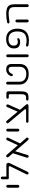

<svg xmlns="http://www.w3.org/2000/svg" viewBox="2029 -2778 750 4849"><g transform="rotate(-90 2404.5 -353.0)"><path d="M160.2 -276.4V-535.2Q160.2 -549.8 149.4 -560.5Q138.7 -571.3 124 -571.3Q114.3 -571.3 109.4 -568.4Q88.9 -555.7 88.9 -535.2V-276.4Q88.9 -261.7 99.6 -251Q110.4 -240.2 125 -240.2Q139.6 -240.2 149.9 -251Q160.2 -261.7 160.2 -276.4Z M457 -6.8Q474.6 -6.8 485.4 -21.5Q487.3 -24.4 488.3 -26.4L708 -480.5Q716.8 -496.1 716.8 -516.6Q716.8 -537.1 703.1 -552.7Q689.5 -567.4 668.9 -567.4H369.1V-671.9Q369.1 -686.5 358.4 -697.3Q347.7 -708 335 -708Q321.3 -708 311.5 -697.3Q301.8 -686.5 301.8 -671.9V-540Q301.8 -520.5 309.6 -513.7Q317.4 -506.8 336.9 -506.8H606.4Q627 -505.9 631.8 -493.2Q632.8 -488.3 632.8 -484.4Q632.8 -477.5 628.9 -469.7L426.8 -59.6Q422.9 -48.8 422.9 -43.9Q422.9 -39.1 423.8 -36.1Q426.8 -18.6 441.4 -10.7Q449.2 -6.8 457 -6.8Z M1354.5 -41Q1354.5 -54.7 1346.7 -62.5L1208 -221.7L1349.6 -519.5Q1354.5 -528.3 1354.5 -535.6Q1354.5 -543 1353.5 -545.9Q1350.6 -559.6 1335.9 -566.4Q1325.2 -570.3 1318.4 -570.3Q1295.9 -570.3 1288.1 -550.8Q1288.1 -550.8 1162.1 -278.3Q917 -561.5 914.1 -564Q911.1 -566.4 904.8 -568.8Q898.4 -571.3 890.6 -571.3Q875 -571.3 867.2 -563.5Q856.4 -552.7 856.4 -537.1Q856.4 -522.5 863.3 -514.6L959 -404.3L847.7 -50.8Q845.7 -45.9 845.7 -38.1Q845.7 -24.4 855 -15.1Q864.3 -5.9 880.9 -5.9Q908.2 -5.9 913.1 -28.3L1010.7 -344.7L1291 -19.5Q1304.7 -5.9 1322.3 -5.9Q1330.1 -5.9 1335 -8.8Q1354.5 -18.6 1354.5 -41Z M1579.1 -276.4V-535.2Q1579.1 -549.8 1568.4 -560.5Q1557.6 -571.3 1543 -571.3Q1533.2 -571.3 1528.3 -568.4Q1507.8 -555.7 1507.8 -535.2V-276.4Q1507.8 -261.7 1518.6 -251Q1529.3 -240.2 1543.9 -240.2Q1558.6 -240.2 1568.8 -251Q1579.1 -261.7 1579.1 -276.4Z M2189.5 -552.7Q2177.7 -571.3 2158.2 -571.3Q2149.4 -571.3 2141.6 -566.4H2140.6L2134.8 -561.5Q2130.9 -557.6 2127 -550.8L2009.8 -282.2Q1778.3 -560.5 1776.4 -562.5Q1765.6 -573.2 1750 -573.2Q1740.2 -573.2 1729.5 -566.4Q1714.8 -552.7 1714.8 -537.1Q1714.8 -528.3 1722.7 -516.6L2063.5 -109.4Q2071.3 -100.6 2071.3 -90.8Q2071.3 -80.1 2062.5 -74.2Q2055.7 -69.3 2044.9 -69.3H1758.8Q1747.1 -69.3 1737.8 -60.1Q1728.5 -50.8 1728.5 -39.1Q1728.5 -27.3 1737.8 -18.1Q1747.1 -8.8 1758.8 -8.8H2146.5Q2186.5 -8.8 2195.3 -25.4Q2199.2 -35.2 2199.2 -39.1Q2199.2 -54.7 2184.6 -72.3L2056.6 -224.6L2189.5 -519.5Q2193.4 -530.3 2193.4 -536.1Q2193.4 -542 2189.5 -552.7Z M2322.3 -8.8H2367.2Q2447.3 -8.8 2481.4 -43Q2498 -59.6 2507.8 -85.9Q2522.5 -125 2522.5 -198.2V-524.4Q2522.5 -542 2508.3 -554.7Q2494.1 -567.4 2472.7 -567.4H2369.1Q2354.5 -567.4 2345.2 -558.1Q2335.9 -548.8 2335.9 -537.1Q2335.9 -524.4 2345.7 -515.6Q2355.5 -506.8 2369.1 -506.8H2421.9Q2435.5 -506.8 2443.4 -499Q2451.2 -491.2 2451.2 -477.5V-198.2Q2451.2 -129.9 2432.6 -100.6Q2412.1 -69.3 2367.2 -69.3H2322.3Q2307.6 -69.3 2296.9 -59.6Q2289.1 -50.8 2289.1 -39.1Q2289.1 -26.4 2298.8 -17.6Q2308.6 -8.8 2322.3 -8.8Z M3213.9 -238.3V-424.8Q3213.9 -507.8 3177.2 -540Q3140.6 -572.3 3070.3 -572.3Q3037.1 -572.3 3003.9 -557.6Q2969.7 -542 2943.4 -514.6Q2917 -485.4 2908.2 -447.3Q2906.2 -436.5 2906.2 -435.5Q2906.2 -420.9 2915 -412.1Q2923.8 -403.3 2936.5 -403.3Q2952.1 -403.3 2960.9 -417Q2962.9 -420.9 2965.8 -428.2Q2968.8 -435.5 2974.6 -446.3Q2987.3 -471.7 3007.8 -488.3Q3035.2 -511.7 3067.4 -511.7Q3106.4 -511.7 3124.5 -492.2Q3142.6 -472.7 3142.6 -430.7V-238.3Q3142.6 -155.3 3096.2 -109.9Q3049.8 -64.5 2962.9 -64.5Q2861.3 -64.5 2810.5 -116.2Q2765.6 -160.2 2765.6 -238.3V-537.1Q2765.6 -551.8 2754.9 -562.5Q2744.1 -573.2 2729.5 -573.2Q2714.8 -573.2 2704.6 -562.5Q2694.3 -551.8 2694.3 -537.1V-238.3Q2694.3 -128.9 2765.6 -66.4Q2837.9 -3.9 2960.9 -3.9Q3089.8 -3.9 3154.3 -68.4Q3213.9 -127.9 3213.9 -238.3Z M3420.9 -3.9Q3435.5 -3.9 3445.8 -14.6Q3456.1 -25.4 3456.1 -40V-535.2Q3456.1 -549.8 3445.3 -560.5Q3434.6 -571.3 3419.9 -571.3Q3405.3 -571.3 3395 -560.5Q3384.8 -549.8 3384.8 -535.2V-40Q3384.8 -25.4 3395.5 -14.6Q3406.2 -3.9 3420.9 -3.9Z M3806.6 2Q3956.1 2 4030.8 -72.8Q4105.5 -147.5 4105.5 -293Q4105.5 -429.7 4030.3 -504.9Q3961.9 -573.2 3840.8 -573.2Q3729.5 -573.2 3667 -520.5L3657.2 -510.7Q3606.4 -460.9 3606.4 -376Q3606.4 -289.1 3651.9 -254.4Q3697.3 -219.7 3766.6 -219.7Q3809.6 -219.7 3839.8 -234.4Q3866.2 -246.1 3866.2 -268.6Q3866.2 -279.3 3859.9 -285.6Q3853.5 -292 3843.8 -292Q3839.8 -292 3811.5 -285.2Q3783.2 -278.3 3776.4 -278.3Q3776.4 -278.3 3776.4 -278.3Q3728.5 -278.3 3702.6 -304.2Q3676.8 -330.1 3676.8 -383.8Q3676.8 -445.3 3720.7 -479.5Q3764.6 -513.7 3840.8 -513.7Q3935.5 -513.7 3985.4 -457Q4035.2 -400.4 4035.2 -293Q4035.2 -168.9 3979.5 -113.3Q3923.8 -57.6 3806.6 -57.6Q3778.3 -57.6 3759.8 -59.6Q3728.5 -63.5 3688.5 -72.3Q3685.5 -73.2 3683.6 -73.2Q3681.6 -73.2 3678.7 -72.3Q3669.9 -71.3 3662.1 -63.5Q3653.3 -55.7 3653.3 -42Q3653.3 -29.3 3661.1 -22.5Q3668 -14.6 3677.7 -12.7Q3734.4 2 3806.6 2Z M4686.5 -3.9Q4701.2 -3.9 4711.4 -14.6Q4721.7 -25.4 4721.7 -40V-368.2Q4721.7 -442.4 4697.3 -487.3Q4673.8 -530.3 4623 -550.8Q4572.3 -571.3 4481.4 -571.3Q4373 -571.3 4265.6 -548.8Q4252.9 -545.9 4245.1 -537.1Q4237.3 -528.3 4237.3 -516.6Q4237.3 -502.9 4247.6 -495.6Q4257.8 -488.3 4268.6 -488.3Q4271.5 -488.3 4274.4 -489.3Q4434.6 -510.7 4475.6 -510.7Q4542 -510.7 4578.1 -498Q4616.2 -484.4 4633.8 -454.1Q4650.4 -423.8 4650.4 -368.2V-40Q4650.4 -25.4 4661.1 -14.6Q4671.9 -3.9 4686.5 -3.9ZM4300.8 -3.9Q4315.4 -3.9 4325.7 -14.6Q4335.9 -25.4 4335.9 -40V-302.7Q4335.9 -317.4 4325.2 -328.1Q4314.5 -338.9 4299.8 -338.9Q4285.2 -338.9 4274.9 -328.1Q4264.6 -317.4 4264.6 -302.7V-40Q4264.6 -25.4 4275.4 -14.6Q4286.1 -3.9 4300.8 -3.9Z"/></g></svg>

Font: FakePearl
Style: ExtraLight
Weight: 300
Version: Version 1.2